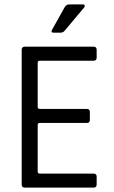

<svg xmlns="http://www.w3.org/2000/svg" viewBox="-20 -856 520 876"><path d="M297 -836H357Q364 -836 366 -832Q368 -828 364 -822L276 -717Q268 -707 257 -707H224Q210 -707 218 -721L275 -823Q282 -836 297 -836ZM407 0H93Q79 0 79 -14V-629Q79 -643 93 -643H407Q421 -643 421 -629V-593Q421 -579 407 -579H162Q152 -579 152 -570V-368Q152 -359 162 -359H376Q390 -359 390 -345V-309Q390 -295 376 -295H162Q152 -295 152 -286V-73Q152 -64 162 -64H407Q421 -64 421 -50V-14Q421 0 407 0Z"/></svg>

Font: Rajdhani Medium
Style: Regular
Weight: 500
Designer: Satya Rajpurohit, Jyotish Sonowal
Foundry: Indian Type Foundry
Version: Version 1.201 February 1, 2022